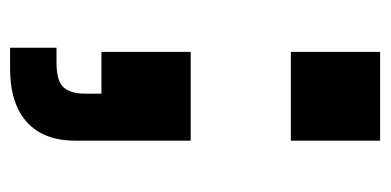

<svg xmlns="http://www.w3.org/2000/svg" viewBox="-212 -368 757 372"><g transform="rotate(90 166.0 -181.5)"><path d="M80 -367V-540H252V-367ZM72 177V87H101Q136 87 148.5 73.5Q161 60 161 31V0H80V-173H252V51Q252 112 216 144.5Q180 177 112 177Z"/></g></svg>

Font: BDO Grotesk Black
Style: Regular
Weight: 900
Designer: Deni Anggara
Foundry: Lokal Container
Version: Version 2.000